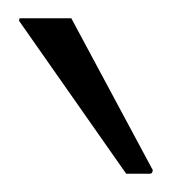

<svg xmlns="http://www.w3.org/2000/svg" viewBox="-20 -595 196 210"><path d="M118 -405 1 -572Q1 -572 1 -574Q1 -575 3 -575Q3 -575 6 -575H58L146 -411Q147 -410 147 -409Q147 -405 144 -405Z"/></svg>

Font: Indiction Unicode
Style: Normal
Weight: 500
Version: Version 1.1